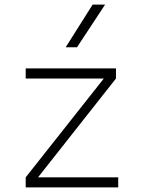

<svg xmlns="http://www.w3.org/2000/svg" viewBox="-20 -815 626 835"><path d="M91.8 0H494.1V-43.9H145.5L484.4 -473.6V-517.6H91.8V-473.6H431.6L91.8 -43.9ZM265.6 -609.4H314.9L437 -794.9H382.8Z"/></svg>

Font: Cascadia Mono PL ExtraLight
Style: Regular
Weight: 200
Monospace: yes
Designer: Aaron Bell
Foundry: Saja Typeworks
Version: Version 2404.023